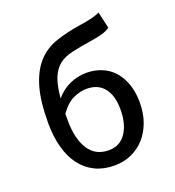

<svg xmlns="http://www.w3.org/2000/svg" viewBox="-134 -836 869 954"><g transform="rotate(-20 300.0 -359.0)"><path d="M310 12Q253 12 208.5 -9.5Q164 -31 133.5 -71Q103 -111 87 -169Q71 -227 71 -299Q71 -417 93.5 -491Q116 -565 156.5 -608.5Q197 -652 254.5 -671.5Q312 -691 383 -702Q405 -705 420.5 -708Q436 -711 448.5 -714Q461 -717 471.5 -720.5Q482 -724 494 -730L514 -642Q494 -628 465.5 -621Q437 -614 404 -609Q346 -600 304.5 -590.5Q263 -581 235.5 -559Q208 -537 192.5 -498.5Q177 -460 171 -393Q203 -431 245.5 -450Q288 -469 334 -469Q377 -469 414 -454Q451 -439 477.5 -409.5Q504 -380 519 -337.5Q534 -295 534 -241Q534 -183 517 -136.5Q500 -90 470 -57Q440 -24 399 -6Q358 12 310 12ZM309 -69Q368 -69 400 -116Q432 -163 432 -241Q432 -314 400 -354Q368 -394 308 -394Q273 -394 236.5 -377Q200 -360 167 -313V-278Q167 -181 203 -125Q239 -69 309 -69Z"/></g></svg>

Font: SauceCodePro Nerd Font Mono
Style: Regular
Weight: 500
Monospace: yes
Designer: Paul D. Hunt, Teo Tuominen
Foundry: Adobe Systems Incorporated
Version: Version 2.030;PS 1.000;hotconv 16.6.51;makeotf.lib2.5.65220;